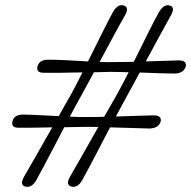

<svg xmlns="http://www.w3.org/2000/svg" viewBox="-20 -721 740 744"><path d="M313 -229.5Q296.5 -229 275 -228.8Q253.5 -228.5 229 -228Q208.5 -189 187.8 -149Q167 -109 149.2 -75.8Q131.5 -42.5 120.5 -22.5Q102.5 8 78.5 2Q55.5 -4 72.5 -35Q89.5 -64.5 120.2 -118.2Q151 -172 182.5 -227.5Q144.5 -226.5 109.8 -226.2Q75 -226 53 -226Q21.5 -225.5 28.5 -251.5Q35 -276.5 67.5 -277Q91 -277 129 -275Q167 -273 207.5 -271Q221.5 -296 234 -318Q246.5 -340 256 -356.5Q265 -373 276.2 -394.5Q287.5 -416 299.5 -440.5Q257 -439.5 216 -439Q175 -438.5 150.5 -439Q118.5 -438.5 125.5 -464.5Q132.5 -489 164.5 -489.5Q190.5 -490 233.8 -487.8Q277 -485.5 321 -483Q348.5 -538 375 -591.5Q401.5 -645 417.5 -674Q436.5 -707 460 -699.5Q482.5 -693 463.5 -660Q447.5 -632.5 420.8 -583Q394 -533.5 366 -481Q381.5 -480.5 395.8 -480.2Q410 -480 421.5 -480.5Q437 -480.5 456.8 -480.8Q476.5 -481 498.5 -481.5Q526 -537 552.8 -591Q579.5 -645 596 -674Q615 -706.5 638 -699.5Q660.5 -693 641.5 -660Q626 -632.5 599.5 -583.8Q573 -535 545 -483Q582 -484 616.2 -485.2Q650.5 -486.5 672 -487Q705.5 -487 699.5 -462.5Q691.5 -437 657 -436Q634 -436 597.2 -437.2Q560.5 -438.5 521.5 -440Q506 -411.5 492.5 -386.5Q479 -361.5 469 -343.5Q461 -329 450.8 -310Q440.5 -291 429 -269.5Q470.5 -271 510.5 -272.2Q550.5 -273.5 574.5 -274Q608 -274 602.5 -249.5Q594 -224 559.5 -223Q534 -223.5 491.8 -225Q449.5 -226.5 406.5 -227.5Q386 -188.5 365.5 -148.8Q345 -109 327.2 -75.8Q309.5 -42.5 298.5 -22.5Q280.5 8 257 2Q233.5 -4 250.5 -35Q267.5 -64.5 298.5 -118.8Q329.5 -173 361 -229Q332 -229.5 313 -229.5ZM291 -343.5Q283 -329 272.5 -310Q262 -291 250.5 -269Q271.5 -268 290.5 -267.5Q309.5 -267 324.5 -267.5Q336.5 -267.5 351.8 -267.8Q367 -268 383.5 -268.5Q398.5 -294 411.5 -317Q424.5 -340 434 -356.5Q443 -373 454.5 -394.8Q466 -416.5 478.5 -441Q459 -441.5 441.8 -442Q424.5 -442.5 410.5 -442.5Q397 -442 380.2 -441.8Q363.5 -441.5 344 -441Q328.5 -412.5 314.8 -387Q301 -361.5 291 -343.5Z"/></svg>

Font: Fraunces 9pt S050
Style: Italic
Weight: 400
Italic angle: -16°
Version: Version 1.000; ttfautohint (v1.8.3)